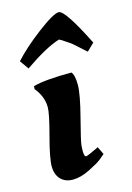

<svg xmlns="http://www.w3.org/2000/svg" viewBox="-111 -762 572 832"><g transform="rotate(-15 174.5 -346.5)"><path d="M238 -705C222 -705 189.3 -686.3 140 -649C90.7 -611.7 51 -576.3 21 -543L49 -503C113 -547.7 166 -576.7 208 -590C215.3 -587.3 225.3 -581.3 238 -572L253 -562C257 -559.3 262.3 -555 269 -549L283.5 -536L300 -521C308 -513.7 313.3 -509 316 -507L349 -539C293.7 -649.7 256.7 -705 238 -705ZM183 -98C183 -101.3 183.3 -108.8 184 -120.5C184.7 -132.2 193.7 -171.2 211 -237.5C228.3 -303.8 237 -351.3 237 -380C237 -408.7 232.7 -428 224 -438C144.7 -438 87.3 -433 52 -423L51 -410L60 -398C77.3 -373.3 86 -347 86 -319C86 -300.3 77.7 -259.8 61 -197.5C44.3 -135.2 36 -91.8 36 -67.5C36 -43.2 42.7 -23.8 56 -9.5C69.3 4.8 87.7 12 111 12C134.3 12 159.7 5.2 187 -8.5C214.3 -22.2 233 -33 243 -41C253 -49 261 -55.7 267 -61L250 -96L238 -90C211.3 -77.3 196 -71 192 -71C186 -71 183 -80 183 -98Z"/></g></svg>

Font: Oleo Script
Style: Regular
Weight: 400
Designer: Soytutype
Foundry: Soytutype
Version: Version 1.002